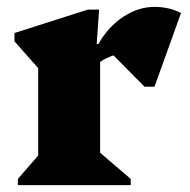

<svg xmlns="http://www.w3.org/2000/svg" viewBox="-20 -538 553 558"><path d="M32 0V-18L91 -86V-340L22 -418V-442L235 -510H268L261 -410H266Q294 -460 338 -489Q382 -518 429 -518Q472 -518 506 -500L429 -286H400L310 -377Q288 -370 271 -358V-94L360 -18V0Z"/></svg>

Font: Platypi ExtraBold
Style: Regular
Weight: 800
Designer: David Sargent
Foundry: Bolt Cutter Type
Version: Version 1.200; ttfautohint (v1.8.4.7-5d5b)